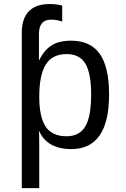

<svg xmlns="http://www.w3.org/2000/svg" viewBox="-20 -745 640 972"><path d="M532.2 -266.6Q532.2 9.8 340.8 9.8Q280.8 9.8 239.5 -13.2Q198.2 -36.1 179.2 -80.1H176.8Q178.7 -76.2 178.7 1V207.5H90.3V-580.1Q90.3 -650.9 126 -687.7Q161.6 -724.6 231.4 -724.6Q257.8 -724.6 276.9 -720.7L294.9 -716.8V-635.7Q267.6 -645.5 238.3 -645.5Q177.2 -645.5 177.2 -573.2V-441.4H179.2Q203.6 -491.7 241.5 -515.4Q279.3 -539.1 340.8 -539.1Q437.5 -539.1 484.9 -472.4Q532.2 -405.8 532.2 -266.6ZM441.4 -266.6Q441.4 -374.5 412.1 -422.9Q382.8 -471.2 317.9 -471.2Q244.1 -471.2 211.4 -417.7Q178.7 -364.3 178.7 -255.9Q178.7 -151.9 211.4 -103.5Q244.1 -55.2 316.9 -55.2Q381.8 -55.2 411.6 -104.5Q441.4 -153.8 441.4 -266.6Z"/></svg>

Font: Courier New
Style: Regular
Weight: 400
Designer: Steve Matteson
Foundry: Ascender Corporation
Version: Version 2.00.3